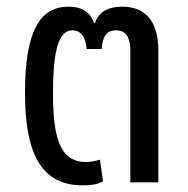

<svg xmlns="http://www.w3.org/2000/svg" viewBox="-20 -547 564 576"><path d="M227 9C250 9 272 7 289 -3L280 -68C269 -65 257 -61 238 -61C158 -61 139 -138 139 -268C139 -402 158 -456 197 -456C217 -456 236 -444 240 -400H285C288 -440 301 -456 328 -456C353 -456 371 -442 371 -393V0H455V-395C455 -484 416 -527 346 -527C308 -527 277 -514 265 -478H262C250 -513 223 -527 185 -527C100 -527 55 -454 55 -269C55 -109 91 9 227 9Z"/></svg>

Font: Noto Sans Thai UI Condensed
Style: Regular
Weight: 400
Width: 3
Designer: Monotype Design Team
Foundry: Monotype Imaging Inc.
Version: Version 1.901